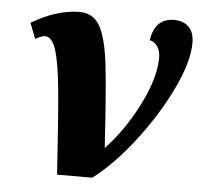

<svg xmlns="http://www.w3.org/2000/svg" viewBox="-44 -592 672 638"><g transform="rotate(5 291.5 -273.0)"><path d="M89 -455Q79 -455 57 -443L37 -495Q121 -545 197 -545Q243 -545 265 -505Q287 -465 297 -381Q307 -297 319 -102Q381 -167 427 -258Q473 -349 473 -417Q473 -438 463.5 -453Q454 -468 437 -472Q448 -546 512 -546Q543 -546 561 -528Q579 -510 579 -475Q579 -412 534.5 -319.5Q490 -227 421.5 -138.5Q353 -50 286 0H169Q157 -187 148.5 -277.5Q140 -368 126.5 -411.5Q113 -455 89 -455Z"/></g></svg>

Font: Noto Serif NarrowBlack
Style: Italic
Weight: 900
Width: 4
Italic angle: -12°
Designer: Monotype Design Team
Foundry: Monotype Imaging Inc.
Version: Version 1.001